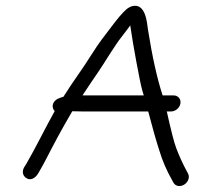

<svg xmlns="http://www.w3.org/2000/svg" viewBox="-20 -642 713 659"><path d="M576.1 -314.5H538.2C519.6 -371.1 502.4 -447.8 487.6 -542.1C484.8 -560.4 481 -632.3 434.3 -621C427.2 -619.3 420.6 -615.4 414.2 -610.3L413.9 -610L413.5 -609.7C399.9 -597.8 383.4 -578.2 362.3 -550C339.2 -519.1 323.1 -501.1 289.9 -448.1C264.4 -407.1 230 -361.5 197.7 -309.9C197.7 -309.9 196.3 -309.6 195.3 -309.3L194.4 -309.1L184.2 -305.4C165.8 -299 158.4 -284.5 161.4 -272.1C162.5 -267.6 163.8 -264.9 167.8 -260.6C138.9 -209.7 99.9 -130 70.6 -80.1L62.2 -66.6L61.9 -66C53.8 -49.5 60.3 -34.8 74.5 -28.5C88.5 -22.3 102.2 -33.3 109.5 -44.4L109.7 -44.7L118.2 -59.1C123.8 -68.6 128.8 -77.7 133.2 -86.3C167.3 -151.9 186 -188.4 228.1 -260.2L259.9 -259.5H488.7C503 -204.3 516.4 -157.6 526.9 -125.3C537.2 -90.8 551.7 -57 570.1 -24.7L575.5 -14.7C584.2 0 602.1 -1.3 613.7 -9.3C625.1 -17.2 633 -33.7 624.9 -47.3L619.6 -57.2C607 -80.5 595.4 -106 585 -133.4C577.6 -152.8 567.3 -192.6 552.5 -259.5H567.4C582.5 -259.5 596.9 -272 599.3 -287C601.7 -302 591.2 -314.5 576.1 -314.5ZM315.5 -392.5C334.8 -420 372.2 -483.9 398.4 -516.9C414 -536.6 419.9 -545.4 427.1 -554.8C427.6 -552.2 428.7 -544.9 429.4 -539.5C433.6 -507.2 459.8 -359.4 468.8 -329.9C470.7 -323.9 471.8 -320 473.5 -314.5H263.1C279.8 -339.6 298.3 -368 315.5 -392.5Z"/></svg>

Font: MewTooHand
Style: BdIta
Weight: 400
Designer: Mew Too, Robert Jablonski
Version: Version 0.77